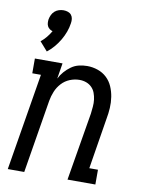

<svg xmlns="http://www.w3.org/2000/svg" viewBox="-87 -836 673 896"><g transform="rotate(10 250.0 -387.5)"><path d="M97 -572 60 -614Q74 -625 86 -639.5Q98 -654 107 -670Q99 -672 92.5 -677Q86 -682 82.5 -689Q79 -696 78.5 -704.5Q78 -713 79 -721Q81 -732 86 -742.5Q91 -753 99.5 -760.5Q108 -768 119 -771.5Q130 -775 141 -775Q152 -775 162 -771.5Q172 -768 178 -760.5Q184 -753 185.5 -742.5Q187 -732 185 -721Q182 -700 174.5 -679.5Q167 -659 155.5 -639.5Q144 -620 129.5 -603Q115 -586 97 -572ZM13 0 89 -460H48V-530H179L167 -456Q176 -474 189.5 -489.5Q203 -505 220 -517Q237 -529 256.5 -533.5Q276 -538 295 -538Q321 -538 345.5 -529.5Q370 -521 388 -504Q406 -487 416 -464Q426 -441 430 -415.5Q434 -390 432.5 -363.5Q431 -337 426 -311L387 -70H428V0H296L350 -322Q352 -339 353.5 -356Q355 -373 353 -389Q351 -405 345.5 -420Q340 -435 329 -446Q318 -457 303 -462.5Q288 -468 271 -468Q248 -468 225.5 -459Q203 -450 186.5 -432Q170 -414 161 -392Q152 -370 148 -347L91 0Z"/></g></svg>

Font: Iosevka Slab
Style: Italic
Weight: 400
Italic angle: -9°
Monospace: yes
Designer: Belleve Invis
Foundry: Belleve Invis
Version: Version 11.1.0; ttfautohint (v1.8.3)